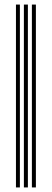

<svg xmlns="http://www.w3.org/2000/svg" viewBox="-20 -820 226 840"><path d="M119.5 0V-800H137V0ZM49.8 0V-800H67V0ZM84.5 0V-800H102V0Z"/></svg>

Font: Big Shoulders Inline Display Thin SemiBold
Style: Regular
Weight: 600
Version: Version 2.002